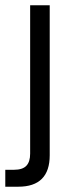

<svg xmlns="http://www.w3.org/2000/svg" viewBox="-44 -512 278 726"><path d="M-24 194V130H9Q41 130 55.5 115Q70 100 70 69V-492H144V75Q144 194 25 194Z"/></svg>

Font: Wix Madefor Display
Style: Regular
Weight: 400
Designer: Dalton Maag Ltd
Foundry: Dalton Maag Ltd
Version: Version 3.100